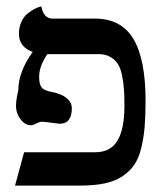

<svg xmlns="http://www.w3.org/2000/svg" viewBox="-20 -579 510 599"><path d="M368.2 -249Q368.2 -279.8 366.7 -301Q365.2 -322.3 360.6 -344.5Q356 -366.7 347.4 -379.9Q338.9 -393.1 323.7 -401.6Q308.6 -410.2 287.1 -410.2H127.9Q102.1 -373 102.1 -338.9Q102.1 -315.9 109.9 -306.2Q117.7 -296.4 142.1 -292Q172.4 -286.1 188.2 -272.7Q204.1 -259.3 204.1 -241.2Q204.1 -192.9 166 -192.9Q162.6 -192.9 141.1 -196Q119.6 -199.2 110.8 -199.2Q104 -199.2 95 -194.6Q85.9 -189.9 81.1 -189Q64.9 -185.1 47.9 -202.1Q33.2 -219.2 30.5 -239Q27.8 -258.8 37.1 -296.9Q37.1 -355 82 -417Q39.1 -432.6 39.1 -473.1Q39.1 -493.2 46.1 -509.5Q53.2 -525.9 63.7 -534.7Q74.2 -543.5 84.5 -549.3Q94.7 -555.2 101.6 -557.1L108.9 -559.1Q116.2 -521 144 -521H275.9Q358.4 -521 396.2 -457.5Q434.1 -394 434.1 -265.1Q434.1 -216.3 431.2 -182.1Q428.2 -147.9 420.4 -116.2Q412.6 -84.5 398.4 -64.2Q384.3 -43.9 361.6 -28.8Q338.9 -13.7 306.4 -6.8Q273.9 0 230 0H26.9L55.2 -104H276.9Q324.7 -104 346.4 -140.1Q368.2 -176.3 368.2 -249Z"/></svg>

Font: Common Serif SemiBold
Style: Regular
Weight: 600
Designer: Philipp H. Poll, Khaled Hosny
Foundry: Stefan Peev, Context Ltd.
Version: Version 1.026